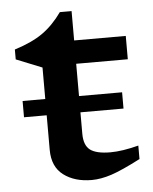

<svg xmlns="http://www.w3.org/2000/svg" viewBox="-48 -665 573 717"><g transform="rotate(-5 238.0 -306.5)"><path d="M35.5 -244.5V-305.5H120.5V-423.5L23.5 -462.5V-499.5Q90 -520.5 130 -549Q170 -577.5 203 -624H247V-514H440.5V-426.5H247V-305.5H408.5V-244.5H247V-164.5Q247 -120.5 270.2 -103.2Q293.5 -86 346 -86Q390 -86 451.5 -102V-51.5Q382 -15.5 341.8 -2.2Q301.5 11 267.5 11Q203.5 11 162 -20.2Q120.5 -51.5 120.5 -115V-244.5Z"/></g></svg>

Font: Newsreader 6pt Medium
Style: Regular
Weight: 500
Designer: Hugues Gentile
Foundry: Production Type
Version: Version 1.003; ttfautohint (v1.8.3)